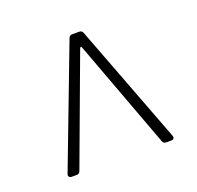

<svg xmlns="http://www.w3.org/2000/svg" viewBox="-80 -784 571 557"><g transform="rotate(-20 206.0 -506.0)"><path d="M44 -324 184 -692Q187 -700 195 -700H217Q225 -700 228 -692L368 -324L369 -320Q369 -312 360 -312H344Q336 -312 333 -320L209 -654Q208 -657 206 -657Q204 -657 203 -654L79 -320Q76 -312 68 -312H52Q47 -312 44.5 -315.5Q42 -319 44 -324Z"/></g></svg>

Font: Barlow Semi Condensed ExLight
Style: Regular
Weight: 275
Width: 4
Designer: Jeremy Tribby
Foundry: Tribby Type
Version: Version 1.408